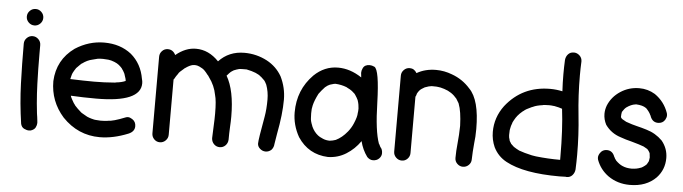

<svg xmlns="http://www.w3.org/2000/svg" viewBox="-47 -919 4046 1138"><g transform="rotate(5 1976.0 -350.5)"><path d="M127 -608Q107 -608 92.5 -622.5Q78 -637 78 -657Q78 -677 92.5 -691.5Q107 -706 127 -706Q147 -706 161.5 -691.5Q176 -677 176 -657Q176 -637 161.5 -622.5Q147 -608 127 -608ZM194 -46Q195 -40 195 -34Q195 -21 188 -7Q181 7 160 14Q154 15 149 15Q136 15 120.5 7.5Q105 0 100 -20Q82 -141 78 -257.5Q74 -374 74 -495Q74 -515 88.5 -529.5Q103 -544 123 -544Q143 -544 157.5 -529.5Q172 -515 172 -495V-443Q172 -351 175 -265Q177 -207 182 -149L188 -91L190 -77Q190 -74 191 -71Q192 -59 194 -46Z M570 18Q441 18 348 -79Q268 -169 268 -289Q274 -417 377 -491Q458 -543 549 -543Q645 -543 711 -491Q775 -437 790 -348Q794 -335 794 -322Q794 -208 529 -208Q453 -208 379 -212L381 -205L388 -191L400 -170L409 -158V-157Q426 -138 447 -120L452 -116L487 -96Q488 -96 490 -95Q492 -94 494 -93.5Q496 -93 497 -92Q511 -87 529 -83Q534 -83 536 -82L566 -80Q585 -80 604 -82Q609 -82 609 -83Q641 -83 713 -112Q720 -115 728 -115Q739 -115 753 -106Q775 -92 775 -65Q775 -33 739 -18Q650 18 570 18ZM509 -307Q569 -307 629 -312Q633 -313 638 -313Q638 -314 640 -314Q671 -317 694 -327H695Q695 -338 685 -365Q685 -368 683 -370V-371Q674 -389 667 -397V-398Q659 -408 649 -416L647 -418Q634 -428 621 -433L616 -435Q599 -442 582 -444L550 -446Q528 -446 518 -444L487 -436Q458 -430 428 -408Q425 -408 422 -403H421Q414 -397 408 -390L396 -378Q384 -360 378 -348V-347Q378 -346 377 -346Q373 -336 371 -326.5Q369 -317 367 -310Q450 -307 509 -307Z M1557 17Q1539 17 1524 4Q1509 -9 1509 -27Q1509 -51 1534 -188Q1542 -233 1542 -291Q1542 -337 1527 -378Q1517 -398 1513 -402L1492 -422H1491Q1468 -445 1403 -458Q1367 -458 1362.5 -457Q1358 -456 1357 -456Q1336 -450 1336 -449Q1331 -449 1315 -438Q1314 -436 1312 -436Q1301 -426 1292 -415Q1291 -413 1288 -411Q1337 -327 1337 -172Q1337 -141 1335 -110Q1333 -72 1333 -34Q1332 -13 1318 1Q1304 15 1284 15Q1264 15 1250 1Q1236 -13 1235 -34Q1236 -73 1238 -109.5Q1240 -146 1240 -181Q1240 -258 1230 -291Q1220 -346 1185 -393L1179 -402Q1178 -402 1177 -404Q1176 -406 1175 -406Q1155 -433 1141 -441L1122 -451Q1109 -457 1096 -457L1083 -456Q1064 -452 1039 -434Q1037 -434 1036 -432Q1003 -405 1001 -397Q1000 -393 998 -393Q988 -379 980 -364Q978 -363 977 -361V-32Q977 -12 962.5 2.5Q948 17 928 17Q908 17 894 2.5Q880 -12 880 -32V-488Q880 -508 894 -522.5Q908 -537 928 -537Q959 -537 974 -506Q1032 -554 1094 -554Q1170 -554 1230 -491Q1290 -555 1382 -555Q1454 -555 1517 -522Q1575 -491 1607 -435Q1639 -370 1639 -298Q1639 -212 1616 -93Q1607 -34 1606 -32Q1605 -12 1592 3Q1577 17 1557 17ZM1606 -28Q1606 -33 1607 -34Z M1808 -204Q1808 -207 1807 -208ZM1931 -80Q1949 -82 1966 -88Q2003 -106 2033 -143Q2034 -143 2034 -144Q2054 -169 2065 -196Q2082 -236 2082 -258Q2084 -267 2084 -285Q2083 -297 2081.5 -307.5Q2080 -318 2074 -336Q2074 -337 2073 -337Q2070 -345 2058 -363Q2055 -366 2053 -370Q2038 -384 2036 -385Q2026 -393 2007 -402Q2004 -403 2002 -405Q1971 -417 1936 -419Q1934 -418 1927 -418L1903 -411Q1890 -406 1875 -393Q1856 -373 1840 -351Q1819 -310 1812 -280Q1809 -260 1808 -258L1807 -232L1808 -206Q1808 -187 1819 -161Q1819 -159 1821 -155Q1835 -124 1859 -105Q1863 -103 1871 -97L1890 -88Q1908 -80 1931 -80ZM2082 -258 2083 -263V-259ZM1928 17Q1812 12 1748 -85Q1709 -154 1709 -230Q1709 -364 1800 -456Q1862 -516 1943 -516Q2015 -516 2084 -470L2081 -497Q2081 -511 2088 -525Q2098 -547 2128 -547Q2141 -547 2156 -540Q2186 -525 2192 -329Q2196 -161 2223 -87H2224L2233 -69Q2246 -56 2246 -33Q2246 -15 2232 -1Q2218 13 2195 13Q2177 13 2161 -3Q2131 -44 2119 -94Q2085 -45 2036 -14.5Q1987 16 1928 17Z M2730 5Q2711 5 2696.5 -9Q2682 -23 2682 -43Q2682 -84 2687 -132Q2692 -180 2693 -235Q2690 -322 2673 -365Q2672 -366 2672 -368Q2662 -386 2658 -391L2657 -393Q2626 -431 2580 -445Q2554 -453 2546 -453Q2542 -455 2505 -455Q2490 -454 2464 -444Q2448 -435 2446 -433Q2432 -424 2421 -403Q2419 -392 2414 -384V-49Q2414 -29 2400 -14.5Q2386 0 2366 0Q2346 0 2331.5 -14.5Q2317 -29 2317 -49V-501Q2317 -521 2331.5 -535.5Q2346 -550 2366 -550Q2393 -550 2408 -524Q2458 -553 2523 -553Q2571 -553 2618 -535Q2682 -512 2727 -461Q2790 -398 2790 -225Q2790 -177 2785 -140Q2780 -87 2779 -43Q2779 -23 2764.5 -9Q2750 5 2730 5Z M3301 -86V-105Q3301 -268 3286 -389H3285Q3270 -395 3238 -401H3234Q3223 -403 3207 -403L3181 -402Q3180 -402 3177.5 -401.5Q3175 -401 3173 -401Q3171 -401 3170 -400Q3133 -395 3113 -385L3105 -382Q3071 -367 3060 -356Q3059 -356 3057.5 -354.5Q3056 -353 3054 -352Q3038 -339 3024 -322L3023 -320Q3018 -315 3008 -297L3000 -282V-280Q2992 -261 2989 -241L2988 -235Q2987 -221 2987 -206Q2987 -192 2992 -179Q2992 -172 3003 -157V-156Q3014 -145 3019 -141Q3019 -140 3020 -140Q3021 -140 3021 -139Q3036 -129 3056 -119H3057Q3083 -109 3132 -98L3157 -94Q3229 -86 3301 -86ZM3305 12Q3093 12 2986 -46Q2934 -74 2908 -127Q2889 -170 2889 -217Q2889 -303 2942 -374Q3041 -500 3206 -500Q3243 -500 3279 -492Q3276 -543 3276 -593Q3276 -636 3278 -678Q3280 -699 3293 -713Q3306 -727 3327 -727Q3346 -727 3361 -713Q3376 -699 3376 -678Q3374 -636 3374 -595Q3374 -476 3386.5 -359Q3399 -242 3399 -125Q3399 -81 3397 -37Q3395 -17 3382 -2.5Q3369 12 3348 12L3342 11Q3336 12 3305 12Z M3647 -412H3648V-413ZM3643 -363Q3642 -363 3642 -364ZM3725 26Q3652 26 3596 -13Q3546 -49 3525 -106Q3523 -113 3523 -120Q3523 -132 3532 -146Q3546 -168 3572 -168Q3606 -168 3619 -132Q3620 -132 3620 -131Q3624 -121 3631 -113V-112Q3653 -90 3672 -82Q3696 -71 3728 -71Q3759 -72 3780 -81H3782Q3793 -86 3805 -95.5Q3817 -105 3817 -108Q3820 -112 3822 -117Q3827 -122 3829 -146L3826 -172Q3820 -185 3810 -195L3787 -208Q3785 -208 3781 -210Q3767 -216 3713 -231Q3679 -239 3646 -251Q3589 -269 3555 -317Q3539 -348 3539 -381Q3539 -405 3548 -430Q3570 -484 3620.5 -517Q3671 -550 3732 -550Q3783 -550 3826 -524Q3884 -484 3907 -417Q3909 -410 3909 -403Q3909 -391 3901 -377Q3887 -355 3860 -355Q3826 -355 3813 -391Q3813 -395 3811 -395Q3803 -415 3781 -437H3780Q3761 -451 3721 -453Q3719 -452 3716 -452Q3692 -449 3665 -430Q3654 -422 3641 -401Q3638 -388 3638 -370L3644 -360L3643 -363L3648 -358Q3657 -352 3666 -348Q3668 -346 3671 -345Q3674 -344 3677 -343Q3707 -332 3736.5 -325Q3766 -318 3795 -309Q3850 -293 3890 -253Q3927 -208 3927 -151Q3927 -82 3881 -33Q3823 26 3725 26Z"/></g></svg>

Font: Bad Comic
Style: Regular
Weight: 400
Designer: GGBotNet
Foundry: f0n7
Version: 0.9